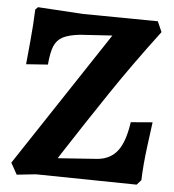

<svg xmlns="http://www.w3.org/2000/svg" viewBox="-49 -700 679 750"><g transform="rotate(5 290.0 -324.5)"><path d="M44 5 19 -40 369 -569 243 -561Q199 -556 176 -544Q153 -532 142.5 -507Q132 -482 128 -434L43 -428Q45 -449 51.5 -517.5Q58 -586 60 -644L70 -654L248 -643L541 -640L559 -599Q457 -464 375 -342Q293 -220 210 -92L198 -73L354 -84Q404 -89 431.5 -125Q459 -161 470 -238L555 -245Q552 -223 542.5 -150Q533 -77 531 -16L514 3L119 -3Z"/></g></svg>

Font: Sahitya
Style: Bold
Weight: 700
Designer: Juan Pablo del Peral
Foundry: Juan Pablo del Peral (http://www.huertatipografica.com)
Version: Version 1.001;PS 001.000;hotconv 1.0.70;makeotf.lib2.5.58329